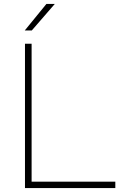

<svg xmlns="http://www.w3.org/2000/svg" viewBox="-20 -964 622 984"><path d="M108 0V-740H142V-33H571V0ZM107 -808 218 -944H261L143 -808Z"/></svg>

Font: Encode Sans Expanded Thin
Style: Regular
Weight: 250
Width: 7
Designer: Multiple Designers
Foundry: Impallari Type
Version: Version 2.000